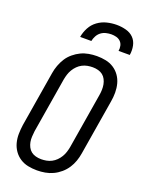

<svg xmlns="http://www.w3.org/2000/svg" viewBox="-175 -1037 850 1127"><g transform="rotate(20 250.0 -473.5)"><path d="M203 8Q174 8 147 2.5Q120 -3 97.5 -17.5Q75 -32 59.5 -54Q44 -76 37 -102.5Q30 -129 30.5 -157.5Q31 -186 35 -214L92 -559Q96 -584 105 -608.5Q114 -633 128 -655Q142 -677 163 -694.5Q184 -712 207 -723Q230 -734 255.5 -738.5Q281 -743 306 -743Q335 -743 362 -737.5Q389 -732 411.5 -717.5Q434 -703 449.5 -681Q465 -659 472 -632.5Q479 -606 479 -577.5Q479 -549 474 -521L417 -176Q413 -151 404.5 -126.5Q396 -102 381.5 -80Q367 -58 346.5 -40.5Q326 -23 302.5 -12Q279 -1 253.5 3.5Q228 8 203 8ZM204 -62Q220 -62 236.5 -65Q253 -68 268.5 -76Q284 -84 296.5 -96.5Q309 -109 318 -124Q327 -139 332 -155Q337 -171 340 -187L397 -532Q400 -549 400.5 -566.5Q401 -584 398 -600Q395 -616 387.5 -630.5Q380 -645 368 -654.5Q356 -664 339.5 -668.5Q323 -673 305 -673Q289 -673 272.5 -670Q256 -667 240.5 -659Q225 -651 212.5 -638.5Q200 -626 191 -611Q182 -596 177 -580Q172 -564 169 -548L112 -203Q110 -186 109 -168.5Q108 -151 111 -135Q114 -119 121.5 -104.5Q129 -90 141 -80.5Q153 -71 169.5 -66.5Q186 -62 204 -62ZM174 -815Q179 -845 194 -873.5Q209 -902 235 -921Q261 -940 291.5 -947.5Q322 -955 352 -955Q382 -955 410.5 -947.5Q439 -940 458 -921Q477 -902 483 -873.5Q489 -845 484 -815H414Q417 -831 413.5 -847Q410 -863 399 -873.5Q388 -884 373 -888Q358 -892 342 -892Q326 -892 309 -888Q292 -884 278 -873.5Q264 -863 255.5 -847Q247 -831 244 -815Z"/></g></svg>

Font: Iosevka
Style: Italic
Weight: 400
Italic angle: -9°
Monospace: yes
Designer: Belleve Invis
Foundry: Belleve Invis
Version: Version 32.5.0; ttfautohint (v1.8.4)